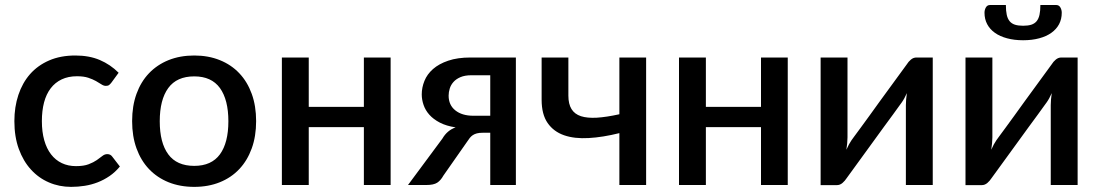

<svg xmlns="http://www.w3.org/2000/svg" viewBox="-20 -740 4396 768"><path d="M426 -410 454.5 -449C432.5 -471 407.4 -488 379.2 -500C351.1 -512 318.5 -518 281.5 -518C241.8 -518 206.8 -511.4 176.5 -498.2C146.2 -485.1 120.8 -466.8 100.2 -443.5C79.8 -420.2 64.2 -392.4 53.5 -360.2C42.8 -328.1 37.5 -293.2 37.5 -255.5C37.5 -213.8 43.4 -176.8 55.2 -144.3C67.1 -111.8 83.2 -84.3 103.8 -61.8C124.2 -39.3 148.2 -22.1 175.8 -10.3C203.2 1.6 232.8 7.5 264.5 7.5C282.8 7.5 301 6.1 319 3.2C337 0.4 354.3 -4.3 371 -10.8C387.7 -17.3 403.5 -25.7 418.5 -36C433.5 -46.3 447.2 -59 459.5 -74L429 -113.5C424.3 -120.2 417.7 -123.5 409 -123.5C402 -123.5 395.4 -121 389.3 -116C383.1 -111 375.7 -105.5 367 -99.5C358.3 -93.5 347.5 -88 334.5 -83C321.5 -78 304.7 -75.5 284 -75.5C263 -75.5 244.1 -79.5 227.3 -87.5C210.4 -95.5 196.1 -107.2 184.3 -122.5C172.4 -137.8 163.3 -156.7 157 -179C150.7 -201.3 147.5 -226.8 147.5 -255.5C147.5 -283.2 150.4 -308.1 156.2 -330.3C162.1 -352.4 170.9 -371.3 182.8 -386.8C194.6 -402.3 209.3 -414.2 226.8 -422.5C244.3 -430.8 264.7 -435 288 -435C306 -435 321 -433 333 -429C345 -425 355.3 -420.6 363.8 -415.8C372.3 -410.9 379.6 -406.5 385.8 -402.5C391.9 -398.5 397.8 -396.5 403.5 -396.5C409.2 -396.5 413.5 -397.7 416.5 -400C419.5 -402.3 422.7 -405.7 426 -410Z M757 -518C719 -518 684.8 -511.8 654.2 -499.5C623.8 -487.2 597.7 -469.7 576 -447C554.3 -424.3 537.7 -396.8 526 -364.5C514.3 -332.2 508.5 -295.8 508.5 -255.5C508.5 -215.2 514.3 -178.8 526 -146.5C537.7 -114.2 554.3 -86.6 576 -63.7C597.7 -40.9 623.8 -23.3 654.2 -11C684.8 1.3 719 7.5 757 7.5C794.7 7.5 828.8 1.3 859.2 -11C889.8 -23.3 915.8 -40.9 937.2 -63.7C958.8 -86.6 975.3 -114.2 987 -146.5C998.7 -178.8 1004.5 -215.2 1004.5 -255.5C1004.5 -295.8 998.7 -332.2 987 -364.5C975.3 -396.8 958.8 -424.3 937.2 -447C915.8 -469.7 889.8 -487.2 859.2 -499.5C828.8 -511.8 794.7 -518 757 -518ZM757 -76.5C710.3 -76.5 675.7 -91.9 653 -122.8C630.3 -153.6 619 -197.7 619 -255C619 -312.3 630.3 -356.6 653 -387.8C675.7 -418.9 710.3 -434.5 757 -434.5C803 -434.5 837.2 -418.9 859.8 -387.8C882.2 -356.6 893.5 -312.3 893.5 -255C893.5 -197.7 882.2 -153.6 859.8 -122.8C837.2 -91.9 803 -76.5 757 -76.5Z M1542.5 -510H1435.5V-312.5H1215V-510H1107.5V0H1215V-231.5H1435.5V0H1542.5Z M2043.5 0V-510H1862.5C1827.5 -510 1797.6 -505.8 1772.8 -497.2C1747.9 -488.8 1727.7 -477.6 1712 -463.8C1696.3 -449.9 1684.9 -434.2 1677.8 -416.5C1670.6 -398.8 1667 -380.8 1667 -362.5C1667 -348.5 1669.4 -334.4 1674.3 -320.2C1679.1 -306.1 1686.8 -293 1697.5 -281C1708.2 -269 1722.2 -258.5 1739.5 -249.5C1756.8 -240.5 1777.8 -234.2 1802.5 -230.5C1779.8 -222.5 1762.2 -207.5 1749.5 -185.5L1612 0H1686C1705 0 1719.3 -3.1 1728.8 -9.2C1738.3 -15.4 1746.5 -24.8 1753.5 -37.5L1849 -174C1852.3 -179.3 1855.8 -184.2 1859.3 -188.5C1862.8 -192.8 1866.8 -196.5 1871.3 -199.5C1875.8 -202.5 1881.2 -204.8 1887.5 -206.5C1893.8 -208.2 1901.8 -209 1911.5 -209H1941V0ZM1774.5 -357.5C1774.5 -366.8 1776 -376.3 1779 -386C1782 -395.7 1787 -404.4 1794 -412.2C1801 -420.1 1810.3 -426.5 1822 -431.5C1833.7 -436.5 1848.2 -439 1865.5 -439H1941V-277H1873.5C1843.2 -277 1819.1 -284.2 1801.3 -298.5C1783.4 -312.8 1774.5 -332.5 1774.5 -357.5Z M2564.5 0V-510H2457.5V-283C2422.8 -275.3 2392.8 -270.8 2367.2 -269.2C2341.8 -267.8 2320.6 -269.8 2303.8 -275.2C2286.9 -280.8 2274.3 -290.2 2266 -303.8C2257.7 -317.2 2253.5 -335.2 2253.5 -357.5V-510H2146.5V-341C2146.5 -302 2154.5 -271 2170.5 -248C2186.5 -225 2208.4 -208.7 2236.2 -199C2264.1 -189.3 2296.9 -185.6 2334.8 -187.8C2372.6 -189.9 2413.5 -196.5 2457.5 -207.5V0Z M3131 -510H3024V-312.5H2803.5V-510H2696V0H2803.5V-231.5H3024V0H3131Z M3262.5 0.5H3327.5C3335.8 0.5 3343.3 -2.4 3350 -8.2C3356.7 -14.1 3362 -20.2 3366 -26.5C3406.3 -82.2 3442.7 -132.2 3475 -176.5C3488.7 -195.5 3502.2 -214.1 3515.5 -232.3C3528.8 -250.4 3540.8 -266.7 3551.3 -281C3561.8 -295.3 3570.3 -307.1 3576.8 -316.3C3583.3 -325.4 3586.8 -330.3 3587.5 -331C3590.8 -335.7 3594.2 -341.1 3597.5 -347.2C3600.8 -353.4 3604.2 -360.2 3607.5 -367.5C3606.2 -358.8 3605.2 -350.3 3604.5 -342C3603.8 -333.7 3603.5 -326.2 3603.5 -319.5V0H3711V-510H3646C3637.7 -510 3630.2 -507.2 3623.5 -501.5C3616.8 -495.8 3611.5 -489.7 3607.5 -483C3566.8 -427.3 3530.3 -377.3 3498 -333C3484.3 -314 3470.9 -295.4 3457.8 -277.2C3444.6 -259.1 3432.8 -242.8 3422.3 -228.5C3411.8 -214.2 3403.2 -202.5 3396.5 -193.5C3389.8 -184.5 3386.3 -179.7 3386 -179C3379 -169 3372.2 -156.3 3365.5 -141C3366.8 -149.7 3367.9 -158.2 3368.8 -166.8C3369.6 -175.2 3370 -183.2 3370 -190.5V-510H3262.5Z M3842 0.5H3907C3915.3 0.5 3922.8 -2.4 3929.5 -8.2C3936.2 -14.1 3941.5 -20.2 3945.5 -26.5C3985.8 -82.2 4022.2 -132.2 4054.5 -176.5C4068.2 -195.5 4081.7 -214.1 4095 -232.3C4108.3 -250.4 4120.3 -266.7 4130.8 -281C4141.3 -295.3 4149.8 -307.1 4156.3 -316.3C4162.8 -325.4 4166.3 -330.3 4167 -331C4170.3 -335.7 4173.7 -341.1 4177 -347.2C4180.3 -353.4 4183.7 -360.2 4187 -367.5C4185.7 -358.8 4184.7 -350.3 4184 -342C4183.3 -333.7 4183 -326.2 4183 -319.5V0H4290.5V-510H4225.5C4217.2 -510 4209.7 -507.2 4203 -501.5C4196.3 -495.8 4191 -489.7 4187 -483C4146.3 -427.3 4109.8 -377.3 4077.5 -333C4063.8 -314 4050.4 -295.4 4037.3 -277.2C4024.1 -259.1 4012.3 -242.8 4001.8 -228.5C3991.3 -214.2 3982.7 -202.5 3976 -193.5C3969.3 -184.5 3965.8 -179.7 3965.5 -179C3958.5 -169 3951.7 -156.3 3945 -141C3946.3 -149.7 3947.4 -158.2 3948.3 -166.8C3949.1 -175.2 3949.5 -183.2 3949.5 -190.5V-510H3842ZM4072.5 -637C4059.5 -637 4048.6 -638.4 4039.8 -641.2C4030.9 -644.1 4023.8 -648.8 4018.5 -655.2C4013.2 -661.8 4009.3 -670.2 4007 -680.8C4004.7 -691.2 4003.5 -704.3 4003.5 -720H3940.5C3932.8 -720 3927.2 -716.8 3923.5 -710.2C3919.8 -703.8 3918 -696.7 3918 -689C3918 -672 3921.6 -656.8 3928.8 -643.2C3935.9 -629.8 3946.2 -618.2 3959.5 -608.8C3972.8 -599.2 3989.1 -591.9 4008.3 -586.8C4027.4 -581.6 4048.8 -579 4072.5 -579C4096.2 -579 4117.6 -581.6 4136.8 -586.8C4155.9 -591.9 4172.2 -599.2 4185.5 -608.8C4198.8 -618.2 4209.1 -629.8 4216.3 -643.2C4223.4 -656.8 4227 -672 4227 -689C4227 -696.7 4225.2 -703.8 4221.5 -710.2C4217.8 -716.8 4212.2 -720 4204.5 -720H4141.5C4141.5 -704.3 4140.3 -691.2 4138 -680.8C4135.7 -670.2 4131.8 -661.8 4126.5 -655.2C4121.2 -648.8 4114.1 -644.1 4105.3 -641.2C4096.4 -638.4 4085.5 -637 4072.5 -637Z"/></svg>

Font: Lato Semibold
Style: Regular
Weight: 600
Designer: Lukasz Dziedzic
Foundry: tyPoland Lukasz Dziedzic
Version: Version 2.006; 2014-01-15